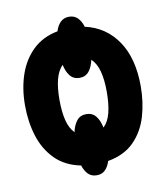

<svg xmlns="http://www.w3.org/2000/svg" viewBox="-77 -673 684 792"><g transform="rotate(-10 265.0 -277.0)"><path d="M265 55Q243 55 229.5 41.5Q216 28 208 4Q142 -9 101 -50.5Q60 -92 41.5 -151.5Q23 -211 23 -280Q23 -350 43 -408.5Q63 -467 104 -506.5Q145 -546 208 -558Q215 -581 229 -595Q243 -609 265 -609Q287 -609 301 -595Q315 -581 322 -557Q408 -538 457.5 -465.5Q507 -393 507 -276Q507 -209 489.5 -149.5Q472 -90 431 -48.5Q390 -7 321 5Q314 28 300.5 41.5Q287 55 265 55ZM265 -353Q240 -353 225.5 -371Q211 -389 205 -418Q185 -398 176 -363Q167 -328 167 -278Q167 -227 176 -191.5Q185 -156 205 -136Q211 -165 225.5 -183Q240 -201 265 -201Q291 -201 305.5 -182.5Q320 -164 326 -134Q347 -154 356 -190Q365 -226 365 -278Q365 -328 355.5 -363.5Q346 -399 325 -418Q319 -389 304.5 -371Q290 -353 265 -353Z"/></g></svg>

Font: Noto Sans Mono Condensed Black
Style: Regular
Weight: 900
Width: 3
Designer: Monotype Design Team
Foundry: Monotype Imaging Inc.
Version: Version 2.014